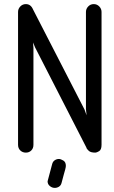

<svg xmlns="http://www.w3.org/2000/svg" viewBox="-20 -742 555 936"><path d="M213 138Q213 139 212.5 140Q212 141 212 142Q212 156 223 165Q234 174 247 174Q258 174 267.5 168Q277 162 280 150Q287 122 291.5 107Q296 92 298 84Q300 76 300.5 72.5Q301 69 301 66Q301 48 288.5 40.5Q276 33 267 33Q256 33 246.5 39.5Q237 46 234 59ZM68 -684Q68 -699 79 -710.5Q90 -722 106 -722Q130 -722 141 -696L392 -208L402 -180L399 -210V-684Q399 -699 410 -710.5Q421 -722 437 -722Q453 -722 464 -710.5Q475 -699 475 -684V-36Q475 -12 463 -5Q451 2 445 2Q422 2 413 -6.5Q404 -15 401 -21H402L151 -511L141 -535L143 -509V-36Q143 -19 132.5 -8.5Q122 2 106 2Q90 2 79 -8.5Q68 -19 68 -36Z"/></svg>

Font: VDS Compensated
Style: Light
Weight: 300
Designer: artmaker
Foundry: artmaker
Version: Version 1.000 2012 initial release